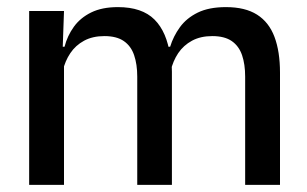

<svg xmlns="http://www.w3.org/2000/svg" viewBox="-20 -520 864 540"><path d="M669.5 0V-304.5Q669.5 -339 660.8 -364.8Q652 -390.5 631.8 -404.5Q611.5 -418.5 577 -418.5Q544 -418.5 520 -405.5Q496 -392.5 481.2 -370.5Q466.5 -348.5 460 -320.5L447 -388.5H458.5Q467.5 -418 486 -443.5Q504.5 -469 536 -484.5Q567.5 -500 615.5 -500Q669.5 -500 703 -478.8Q736.5 -457.5 752 -416.2Q767.5 -375 767.5 -315.5V0ZM62 0V-489H160L156 -374.5L160 -368.5V0ZM366 0V-304.5Q366 -339 357.2 -364.8Q348.5 -390.5 328.2 -404.5Q308 -418.5 273.5 -418.5Q240.5 -418.5 216.5 -405.5Q192.5 -392.5 177.8 -370.5Q163 -348.5 156.5 -320.5L140.5 -388.5H161.5Q169.5 -419.5 187.8 -444.8Q206 -470 236.5 -485Q267 -500 311.5 -500Q379.5 -500 414.5 -465Q449.5 -430 458.5 -363Q461 -353.5 462.2 -341.5Q463.5 -329.5 463.5 -318V0Z"/></svg>

Font: Anek Odia Medium
Style: Regular
Weight: 500
Designer: Yesha Goshar & Mahesh Sahu (Odia), Yesha Goshar (Latin)
Foundry: Ek Type
Version: Version 1.003